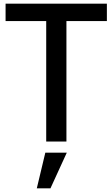

<svg xmlns="http://www.w3.org/2000/svg" viewBox="-20 -779 617 1057"><path d="M182.6 257.8 229.5 61.5H347.7L257.8 257.8ZM10.7 -663.1V-758.8H568.4V-663.1H345.7V0H234.4V-663.1Z"/></svg>

Font: Gothic A1 SemiBold
Style: Regular
Weight: 600
Version: Version 2.50